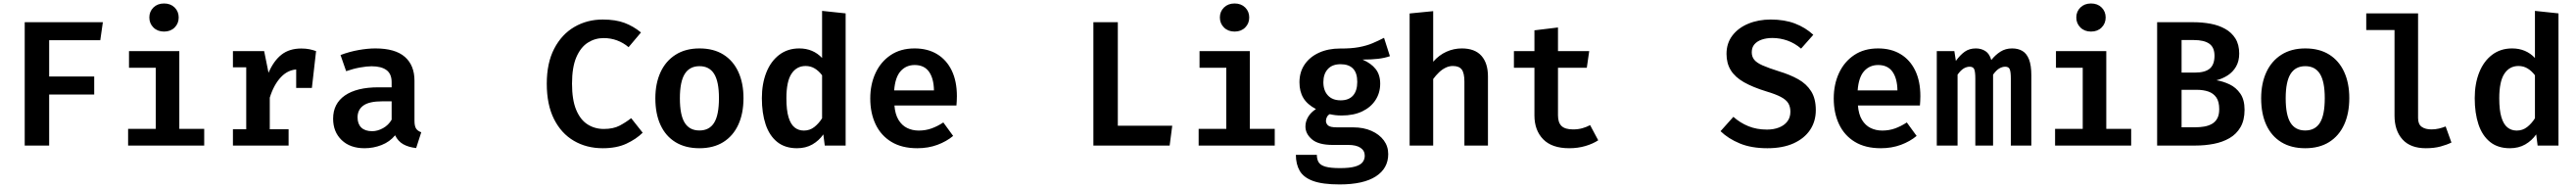

<svg xmlns="http://www.w3.org/2000/svg" viewBox="-20 -816 14440 1054"><path d="M255.5 -590.5V-387H508V-286H255.5V0H118.5V-691.5H556.5L542 -590.5Z M985 -529.5V-93.5H1124.5V0H698V-93.5H853V-436H703V-529.5ZM899.5 -796.5Q936 -796.5 958.8 -774Q981.5 -751.5 981.5 -718Q981.5 -684.5 958.8 -661.8Q936 -639 899.5 -639Q863 -639 840 -661.8Q817 -684.5 817 -718Q817 -751.5 840 -774Q863 -796.5 899.5 -796.5Z M1285.5 0V-91.5H1360V-438.5H1285.5V-529.5H1460.5L1485 -408Q1514 -475.5 1558 -509.8Q1602 -544 1668.5 -544Q1694 -544 1713.8 -540Q1733.5 -536 1751.5 -529.5L1712 -418.5Q1696.5 -422.5 1682.5 -424.8Q1668.5 -427 1651 -427Q1596 -427 1555.2 -384.2Q1514.5 -341.5 1492 -268.5V-91.5H1597.5V0ZM1640 -323V-463.5L1658 -529.5H1751.5L1728 -323Z M2303 -139.5Q2303 -109 2312 -95.2Q2321 -81.5 2341 -74.5L2312.5 14Q2270 9.5 2240.2 -7.2Q2210.5 -24 2194.5 -57.5Q2164.5 -21 2118.8 -3Q2073 15 2023 15Q1942 15 1894.5 -31Q1847 -77 1847 -150.5Q1847 -235 1913.2 -280.8Q1979.5 -326.5 2101 -326.5H2175V-355Q2175 -402 2146 -423.2Q2117 -444.5 2062.5 -444.5Q2037 -444.5 1998.8 -437.8Q1960.5 -431 1920 -417L1888.5 -507.5Q1939 -526.5 1990.2 -535.5Q2041.5 -544.5 2083.5 -544.5Q2195 -544.5 2249 -497.2Q2303 -450 2303 -363.5ZM2066 -80.5Q2096 -80.5 2126.8 -97.5Q2157.5 -114.5 2175 -145V-248H2123Q2049.5 -248 2016.8 -224.5Q1984 -201 1984 -158Q1984 -121 2005 -100.8Q2026 -80.5 2066 -80.5Z M3358 -706.5Q3430 -706.5 3480 -687.8Q3530 -669 3572.5 -634L3503 -551.5Q3473.5 -576.5 3438.2 -589.5Q3403 -602.5 3363 -602.5Q3315 -602.5 3274.8 -577Q3234.5 -551.5 3210.2 -495.2Q3186 -439 3186 -347Q3186 -256.5 3209.2 -200.5Q3232.5 -144.5 3272.8 -118.8Q3313 -93 3364 -93Q3418 -93 3453.5 -112Q3489 -131 3517.5 -153.5L3582 -72Q3545.5 -36 3490.8 -10.5Q3436 15 3358 15Q3267.5 15 3196.5 -26.5Q3125.5 -68 3085 -148.5Q3044.5 -229 3044.5 -347Q3044.5 -463 3086.2 -543.2Q3128 -623.5 3199.2 -665Q3270.5 -706.5 3358 -706.5Z M3900.5 -544.5Q3979.5 -544.5 4034.5 -510Q4089.5 -475.5 4118.2 -412.8Q4147 -350 4147 -266Q4147 -180 4118 -117Q4089 -54 4034 -19.5Q3979 15 3900 15Q3821.5 15 3766.2 -18.8Q3711 -52.5 3682 -115.2Q3653 -178 3653 -265Q3653 -348 3682 -411Q3711 -474 3766.5 -509.2Q3822 -544.5 3900.5 -544.5ZM3900.5 -445Q3845 -445 3817.8 -401.5Q3790.5 -358 3790.5 -265Q3790.5 -171 3817.5 -127.8Q3844.5 -84.5 3900 -84.5Q3955.5 -84.5 3982.5 -127.8Q4009.5 -171 4009.5 -266Q4009.5 -358.5 3982.5 -401.8Q3955.5 -445 3900.5 -445Z M4587.5 -755 4719.5 -741V0H4602.5L4594.5 -62.5Q4570 -27.5 4533 -6.2Q4496 15 4447 15Q4380 15 4336.2 -20Q4292.5 -55 4271.2 -118.2Q4250 -181.5 4250 -265.5Q4250 -346.5 4275 -409.5Q4300 -472.5 4347.2 -508.5Q4394.5 -544.5 4459.5 -544.5Q4498.5 -544.5 4530.5 -531Q4562.5 -517.5 4587.5 -491ZM4495 -446Q4445 -446 4416.2 -402.8Q4387.5 -359.5 4387.5 -265Q4387.5 -198.5 4399.5 -158.8Q4411.5 -119 4433.5 -101.5Q4455.5 -84 4485.5 -84Q4518.5 -84 4543.8 -103.8Q4569 -123.5 4587.5 -153V-394Q4569 -418.5 4546.2 -432.2Q4523.5 -446 4495 -446Z M4993 -224.5Q4997 -175 5015.8 -144Q5034.5 -113 5064 -98.5Q5093.5 -84 5129.5 -84Q5167.5 -84 5201 -96Q5234.5 -108 5267 -129.5L5322 -54Q5285 -23 5233.8 -4Q5182.5 15 5121 15Q5035 15 4976.2 -20.5Q4917.5 -56 4887.5 -119Q4857.5 -182 4857.5 -264Q4857.5 -343 4887 -406.5Q4916.5 -470 4972 -507.2Q5027.5 -544.5 5106 -544.5Q5179 -544.5 5232 -512.5Q5285 -480.5 5314 -420.8Q5343 -361 5343 -277Q5343 -263.5 5342.2 -249.5Q5341.5 -235.5 5340.5 -224.5ZM5106.5 -451.5Q5058.5 -451.5 5027.8 -417.2Q4997 -383 4991.5 -309H5214.5Q5213.5 -376 5186.8 -413.8Q5160 -451.5 5106.5 -451.5Z M6108 0V-691.5H6245V-111H6550L6535.5 0Z M6985 -529.5V-93.5H7124.5V0H6698V-93.5H6853V-436H6703V-529.5ZM6899.5 -796.5Q6936 -796.5 6958.8 -774Q6981.5 -751.5 6981.5 -718Q6981.5 -684.5 6958.8 -661.8Q6936 -639 6899.5 -639Q6863 -639 6840 -661.8Q6817 -684.5 6817 -718Q6817 -751.5 6840 -774Q6863 -796.5 6899.5 -796.5Z M7737 -604 7770 -501Q7740 -490.5 7702.5 -486.2Q7665 -482 7616.5 -482Q7665 -461 7690.2 -428.8Q7715.5 -396.5 7715.5 -347Q7715.5 -295.5 7689.2 -255Q7663 -214.5 7614.8 -191.5Q7566.5 -168.5 7500 -168.5Q7479.5 -168.5 7463.5 -170.5Q7447.5 -172.5 7432.5 -176Q7422.5 -170.5 7417 -160Q7411.5 -149.5 7411.5 -138.5Q7411.5 -123.5 7423.2 -112.8Q7435 -102 7474 -102H7564Q7622.5 -102 7666.8 -82.2Q7711 -62.5 7735.8 -29Q7760.5 4.5 7760.5 48Q7760.5 128 7691 173Q7621.5 218 7488 218Q7392.5 218 7339.2 198.5Q7286 179 7264.5 141.8Q7243 104.5 7243 52H7360.5Q7360.5 77.5 7370.8 94Q7381 110.5 7409.2 118.5Q7437.5 126.5 7490.5 126.5Q7543.5 126.5 7573.8 118Q7604 109.5 7616.5 93.8Q7629 78 7629 57Q7629 28.5 7605 12.5Q7581 -3.5 7537 -3.5H7449.5Q7369.5 -3.5 7333 -34.8Q7296.5 -66 7296.5 -107Q7296.5 -135 7311.8 -160.8Q7327 -186.5 7355.5 -204.5Q7306.5 -230.5 7284.8 -266.8Q7263 -303 7263 -354.5Q7263 -412 7292 -454.5Q7321 -497 7372.5 -520.5Q7424 -544 7491 -544Q7552.5 -543.5 7595.8 -551.5Q7639 -559.5 7672.2 -573.5Q7705.5 -587.5 7737 -604ZM7493.5 -456Q7446.5 -456 7421.8 -428.5Q7397 -401 7397 -355.5Q7397 -308.5 7422.5 -281Q7448 -253.5 7494 -253.5Q7539.5 -253.5 7563.2 -280.2Q7587 -307 7587 -357Q7587 -407 7563.2 -431.5Q7539.5 -456 7493.5 -456Z M8012.5 -753.5V-470Q8045.5 -507.5 8086.8 -526Q8128 -544.5 8173 -544.5Q8246 -544.5 8282.8 -503.2Q8319.5 -462 8319.5 -387.5V0H8187.5V-358Q8187.5 -406 8172.8 -426Q8158 -446 8122.5 -446Q8101.5 -446 8081.8 -436.2Q8062 -426.5 8044.8 -410Q8027.5 -393.5 8012.5 -373V0H7880.5V-740.5Z M8937.5 -29.5Q8908 -10 8866 2.5Q8824 15 8775 15Q8678 15 8629 -35.2Q8580 -85.5 8580 -169V-436H8465V-529.5H8580V-646L8712 -662V-529.5H8887L8873.5 -436H8712V-169.5Q8712 -128.5 8732 -109.5Q8752 -90.5 8796.5 -90.5Q8825 -90.5 8848.8 -97.2Q8872.5 -104 8892 -114.5Z M10157 -198.5Q10157 -135.5 10124.8 -87.5Q10092.5 -39.5 10032 -12.2Q9971.5 15 9885.5 15Q9795.5 15 9731 -11.8Q9666.5 -38.5 9623 -80.5L9695 -161Q9732.5 -127.5 9779 -108.5Q9825.5 -89.5 9883.5 -89.5Q9920.5 -89.5 9950.2 -101Q9980 -112.5 9997.2 -134.8Q10014.5 -157 10014.5 -189.5Q10014.5 -218 10002.5 -237.5Q9990.5 -257 9961.2 -272.5Q9932 -288 9880 -303.5Q9803.5 -327 9754 -355.2Q9704.5 -383.5 9680.5 -422.2Q9656.5 -461 9656.5 -514Q9656.5 -573.5 9689.5 -616.8Q9722.5 -660 9778.8 -683.2Q9835 -706.5 9904.5 -706.5Q9981.5 -706.5 10040 -684.2Q10098.5 -662 10143 -621L10074.5 -543.5Q10039 -574 9997.8 -588.5Q9956.5 -603 9914 -603Q9880.5 -603 9854.2 -594Q9828 -585 9813 -567.5Q9798 -550 9798 -523Q9798 -498.5 9811.8 -481.2Q9825.5 -464 9859 -449.2Q9892.5 -434.5 9951 -416Q10012.5 -397.5 10058.8 -371.5Q10105 -345.5 10131 -304.2Q10157 -263 10157 -198.5Z M10393 -224.5Q10397 -175 10415.8 -144Q10434.5 -113 10464 -98.5Q10493.5 -84 10529.5 -84Q10567.5 -84 10601 -96Q10634.5 -108 10667 -129.5L10722 -54Q10685 -23 10633.8 -4Q10582.5 15 10521 15Q10435 15 10376.2 -20.5Q10317.5 -56 10287.5 -119Q10257.5 -182 10257.5 -264Q10257.5 -343 10287 -406.5Q10316.5 -470 10372 -507.2Q10427.5 -544.5 10506 -544.5Q10579 -544.5 10632 -512.5Q10685 -480.5 10714 -420.8Q10743 -361 10743 -277Q10743 -263.5 10742.2 -249.5Q10741.5 -235.5 10740.5 -224.5ZM10506.5 -451.5Q10458.5 -451.5 10427.8 -417.2Q10397 -383 10391.5 -309H10614.5Q10613.5 -376 10586.8 -413.8Q10560 -451.5 10506.5 -451.5Z M11257 -544.5Q11291 -544.5 11315 -530.2Q11339 -516 11352 -482.8Q11365 -449.5 11365 -392.5V0H11250V-376Q11250 -412 11244.2 -427Q11238.5 -442 11218.5 -442Q11202 -442 11185.2 -432.2Q11168.5 -422.5 11150.5 -397.5V0H11051V-376Q11051 -412 11045.2 -427Q11039.5 -442 11019.5 -442Q11002.5 -442 10986 -432.2Q10969.5 -422.5 10951.5 -397.5V0H10835V-529.5H10933.5L10942 -474.5Q10965.5 -507.5 10991.5 -526Q11017.5 -544.5 11054 -544.5Q11084 -544.5 11107.2 -529.8Q11130.5 -515 11140.5 -479.5Q11163.5 -508.5 11192 -526.5Q11220.5 -544.5 11257 -544.5Z M11785 -529.5V-93.5H11924.5V0H11498V-93.5H11653V-436H11503V-529.5ZM11699.5 -796.5Q11736 -796.5 11758.8 -774Q11781.5 -751.5 11781.5 -718Q11781.5 -684.5 11758.8 -661.8Q11736 -639 11699.5 -639Q11663 -639 11640 -661.8Q11617 -684.5 11617 -718Q11617 -751.5 11640 -774Q11663 -796.5 11699.5 -796.5Z M12418 -204Q12418 -246 12401.8 -269.5Q12385.5 -293 12357 -302.8Q12328.5 -312.5 12292 -312.5H12207V-102.5H12286Q12310.5 -102.5 12334 -106.5Q12357.5 -110.5 12376.8 -121.2Q12396 -132 12407 -152Q12418 -172 12418 -204ZM12391.5 -503.5Q12391.5 -550.5 12362.2 -571Q12333 -591.5 12276 -591.5H12207V-409H12282Q12338 -409 12364.8 -431.2Q12391.5 -453.5 12391.5 -503.5ZM12560 -200.5Q12560 -142 12537.2 -103Q12514.5 -64 12475.5 -41.5Q12436.5 -19 12387.2 -9.5Q12338 0 12284.5 0H12070V-691.5H12272Q12323 -691.5 12369 -683Q12415 -674.5 12451.2 -654.2Q12487.5 -634 12508.8 -600Q12530 -566 12530 -515.5Q12530 -473 12512.2 -442.5Q12494.5 -412 12465.2 -393.2Q12436 -374.5 12402.5 -366Q12440 -360 12476.2 -342.8Q12512.5 -325.5 12536.2 -291.2Q12560 -257 12560 -200.5Z M12900.5 -544.5Q12979.5 -544.5 13034.5 -510Q13089.5 -475.5 13118.2 -412.8Q13147 -350 13147 -266Q13147 -180 13118 -117Q13089 -54 13034 -19.5Q12979 15 12900 15Q12821.5 15 12766.2 -18.8Q12711 -52.5 12682 -115.2Q12653 -178 12653 -265Q12653 -348 12682 -411Q12711 -474 12766.5 -509.2Q12822 -544.5 12900.5 -544.5ZM12900.5 -445Q12845 -445 12817.8 -401.5Q12790.5 -358 12790.5 -265Q12790.5 -171 12817.5 -127.8Q12844.5 -84.5 12900 -84.5Q12955.5 -84.5 12982.5 -127.8Q13009.5 -171 13009.5 -266Q13009.5 -358.5 12982.5 -401.8Q12955.5 -445 12900.5 -445Z M13532.5 -741V-154Q13532.5 -119.5 13552.8 -105Q13573 -90.5 13607.5 -90.5Q13629 -90.5 13649 -95.2Q13669 -100 13687 -107L13719.5 -17Q13694.5 -4.5 13658.8 5.2Q13623 15 13576 15Q13489.5 15 13445 -34.5Q13400.5 -84 13400.5 -168V-647.5H13242V-741Z M14187.5 -755 14319.5 -741V0H14202.5L14194.5 -62.5Q14170 -27.5 14133 -6.2Q14096 15 14047 15Q13980 15 13936.2 -20Q13892.5 -55 13871.2 -118.2Q13850 -181.5 13850 -265.5Q13850 -346.5 13875 -409.5Q13900 -472.5 13947.2 -508.5Q13994.5 -544.5 14059.5 -544.5Q14098.5 -544.5 14130.5 -531Q14162.5 -517.5 14187.5 -491ZM14095 -446Q14045 -446 14016.2 -402.8Q13987.5 -359.5 13987.5 -265Q13987.5 -198.5 13999.5 -158.8Q14011.5 -119 14033.5 -101.5Q14055.5 -84 14085.5 -84Q14118.5 -84 14143.8 -103.8Q14169 -123.5 14187.5 -153V-394Q14169 -418.5 14146.2 -432.2Q14123.5 -446 14095 -446Z"/></svg>

Font: Fira Code Light SemiBold
Style: Regular
Weight: 600
Monospace: yes
Version: Version 5.002